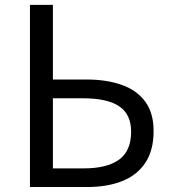

<svg xmlns="http://www.w3.org/2000/svg" viewBox="-20 -753 688 773"><path d="M100.6 0V-733.4H193V-432.9H328.2Q408.5 -432.9 469.5 -411.5Q530.5 -390.1 564.4 -344.3Q598.4 -298.5 598.4 -225.3Q598.4 -147.7 565.1 -97.6Q531.8 -47.6 471.8 -23.8Q411.8 0 330 0ZM193 -75.1H317.2Q410.7 -75.1 459.3 -110.2Q507.9 -145.3 507.9 -222.9Q507.9 -293 459.7 -325.2Q411.4 -357.3 314.8 -357.3H193Z"/></svg>

Font: Noto Sans JP
Style: Regular
Weight: 100
Designer: Ryoko NISHIZUKA 西塚涼子 (kana, bopomofo & ideographs); Paul D. Hunt (Latin, Greek & Cyrillic); Sandoll Communications 산돌커뮤니
Foundry: Adobe
Version: Version 2.004;hotconv 1.0.118;makeotfexe 2.5.65603